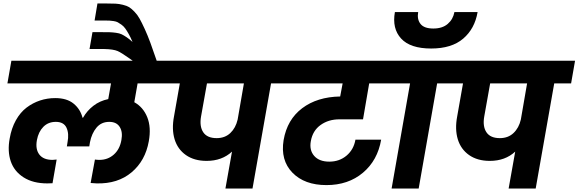

<svg xmlns="http://www.w3.org/2000/svg" viewBox="-20 -1092 3351 1112"><path d="M841.8 -273.9Q821.8 -161.1 742.2 -94Q662.6 -26.9 540 -29.8Q529.3 -29.8 504.9 -32.2L529.8 -168Q541.5 -166 556.2 -166Q604.5 -166 639.2 -196.8Q673.8 -227.5 683.1 -280.8Q691.9 -327.6 673.3 -356.9Q654.8 -386.2 612.8 -386.2Q566.9 -386.2 539.1 -353Q511.2 -319.8 501 -268.1L497.1 -244.1H367.2L371.1 -268.1Q380.9 -318.8 365 -352.5Q349.1 -386.2 303.2 -386.2Q259.3 -386.2 231 -357.4Q202.6 -328.6 193.8 -280.8Q184.1 -228 207.8 -197Q231.4 -166 284.2 -166Q292.5 -166 308.1 -168L284.2 -30.8Q270 -29.8 253.9 -29.8Q171.4 -29.8 116.7 -64.7Q62 -99.6 42.2 -158Q22.5 -216.3 36.1 -290Q46.4 -349.6 72 -395.5Q97.7 -441.4 133.8 -468.8Q169.9 -496.1 211.9 -510Q253.9 -523.9 299.8 -523.9Q367.2 -523.9 406.2 -491.9Q445.3 -460 458 -410.2H460.9Q483.9 -450.7 520.8 -479.2Q557.6 -507.8 606.9 -518.1L623 -608.9H22.9L45.9 -740.2H994.1L970.2 -608.9H776.9L757.8 -500Q809.1 -471.7 832.8 -413.3Q856.4 -355 841.8 -273.9Z M753.4 -736.8Q746.6 -741.7 734.9 -750Q681.2 -788.1 661.1 -796.4Q635.7 -807.1 583.5 -808.1H551.8H498.5L515.6 -905.8H565.4Q599.6 -905.8 615.5 -905.3Q631.3 -904.8 651.6 -902.1Q671.9 -899.4 684.6 -893.3Q697.3 -887.2 712.9 -876.7Q728.5 -866.2 747.6 -849.1Q736.8 -875 725.8 -894.5Q714.8 -914.1 705.3 -927.2Q695.8 -940.4 683.3 -949.2Q670.9 -958 661.9 -962.9Q652.8 -967.8 637.9 -970Q623 -972.2 613 -972.7Q603 -973.1 584.5 -973.1H527.8L544.4 -1071.8H597.7Q630.4 -1071.8 649.7 -1070.8Q668.9 -1069.8 691.9 -1064.2Q714.8 -1058.6 728.3 -1050.3Q741.7 -1042 759 -1023.9Q776.4 -1005.9 788.8 -983.4Q801.3 -960.9 818.4 -923.8Q835.4 -886.7 851.3 -843.3Q867.2 -799.8 888.7 -736.8Z M1234.9 -292Q1282.7 -292 1314 -321.5Q1345.2 -351.1 1356.4 -399.9L1392.6 -608.9H1178.7L1144.5 -418Q1134.3 -360.4 1157 -326.2Q1179.7 -292 1234.9 -292ZM936.5 -608.9 959.5 -740.2H1670.4L1647.5 -608.9H1549.8L1442.4 0H1285.6L1323.7 -213.9Q1265.6 -160.2 1176.8 -160.2Q1105 -160.2 1056.9 -193.8Q1008.8 -227.5 991.2 -285.6Q973.6 -343.8 987.8 -418L1021.5 -608.9Z M1612.3 -608.9 1635.3 -740.2H2315.4L2291.5 -608.9H2118.2L2082.5 -400.9H1945.3Q1882.8 -400.9 1836.9 -368.2Q1791 -335.4 1780.3 -274.9Q1770.5 -222.2 1799.8 -189Q1829.1 -155.8 1887.2 -155.8Q1945.8 -155.8 1987.3 -190.9Q2028.8 -226.1 2038.6 -283.2H2187.5Q2167 -163.1 2082 -91.6Q1997.1 -20 1870.6 -20Q1743.7 -20 1673.6 -92Q1603.5 -164.1 1622.6 -280.8Q1643.1 -399.4 1730 -465.1Q1816.9 -530.8 1950.2 -533.2L1964.4 -608.9Z M2477.1 -811Q2356 -811 2303 -868.9Q2250 -926.8 2267.1 -1022H2401.9Q2394.5 -980 2415.5 -953.4Q2436.5 -926.8 2489.7 -926.8Q2542 -926.8 2573 -953.4Q2604 -980 2611.8 -1022H2746.1Q2729.5 -925.3 2662.6 -868.2Q2595.7 -811 2477.1 -811ZM2248 0 2355 -608.9H2256.8L2279.8 -740.2H2632.8L2609.9 -608.9H2511.7L2404.8 0Z M2875 -292Q2922.9 -292 2954.1 -321.5Q2985.4 -351.1 2996.6 -399.9L3032.7 -608.9H2818.8L2784.7 -418Q2774.4 -360.4 2797.1 -326.2Q2819.8 -292 2875 -292ZM2576.7 -608.9 2599.6 -740.2H3310.5L3287.6 -608.9H3189.9L3082.5 0H2925.8L2963.9 -213.9Q2905.8 -160.2 2816.9 -160.2Q2745.1 -160.2 2697 -193.8Q2648.9 -227.5 2631.3 -285.6Q2613.8 -343.8 2627.9 -418L2661.6 -608.9Z"/></svg>

Font: SVN-Poppins
Style: Bold Italic
Weight: 700
Italic angle: -10°
Designer: Ninad Kale (Devanagari), Jonny Pinhorn (Latin)
Foundry: Indian Type Foundry
Version: Version 3.002 2017